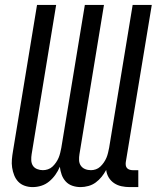

<svg xmlns="http://www.w3.org/2000/svg" viewBox="-20 -755 640 783"><path d="M113 8Q96 8 80.5 2.5Q65 -3 54.5 -14Q44 -25 38 -40Q32 -55 29.5 -71.5Q27 -88 28.5 -105Q30 -122 33 -139L131 -735H209L109 -126Q107 -114 107.5 -101.5Q108 -89 114 -79.5Q120 -70 131.5 -65.5Q143 -61 155 -61Q165 -61 175.5 -64.5Q186 -68 194 -75.5Q202 -83 208.5 -92.5Q215 -102 219 -111.5Q223 -121 225.5 -131.5Q228 -142 230 -152L326 -735H404L304 -126Q302 -114 302.5 -101.5Q303 -89 309.5 -79.5Q316 -70 327 -65.5Q338 -61 351 -61Q361 -61 371 -64.5Q381 -68 389 -75.5Q397 -83 403.5 -92.5Q410 -102 414 -111.5Q418 -121 420.5 -131.5Q423 -142 425 -152L521 -735H599L493 -94Q492 -87 493 -80.5Q494 -74 498 -69.5Q502 -65 508.5 -63Q515 -61 521 -61H544V8H509Q492 8 475.5 4.5Q459 1 445.5 -8Q432 -17 423.5 -31Q415 -45 413 -62Q405 -47 394.5 -34Q384 -21 370.5 -11Q357 -1 340.5 3.5Q324 8 309 8Q291 8 275 2.5Q259 -3 248 -15Q237 -27 231.5 -42.5Q226 -58 224 -75Q217 -58 206 -42.5Q195 -27 180.5 -15Q166 -3 148.5 2.5Q131 8 113 8Z"/></svg>

Font: Iosevka Extended
Style: Italic
Weight: 400
Width: 7
Italic angle: -9°
Monospace: yes
Designer: Belleve Invis
Foundry: Belleve Invis
Version: Version 32.5.0; ttfautohint (v1.8.4)